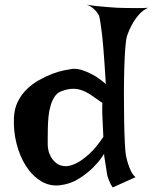

<svg xmlns="http://www.w3.org/2000/svg" viewBox="-20 -782 667 839"><path d="M494.1 -748Q512.7 -747.1 534.2 -747.1Q552.7 -747.1 576.7 -746.6Q600.6 -746.1 627 -748Q603.5 -737.3 585.9 -716.8Q568.4 -696.3 557.6 -675.8Q543.9 -651.4 535.2 -625Q530.3 -609.4 527.3 -569.8Q524.4 -530.3 522.9 -477.5Q521.5 -424.8 521.5 -366.2Q521.5 -307.6 522.5 -254.4Q523.4 -201.2 525.4 -160.2Q527.3 -119.1 530.3 -102.5Q534.2 -83 540 -65.4Q544.9 -49.8 552.7 -33.7Q560.5 -17.6 572.3 -7.8L472.7 37.1Q464.8 26.4 460 15.1Q455.1 3.9 452.1 -4.9Q448.2 -15.6 447.3 -24.4Q445.3 -36.1 443.4 -50.3Q441.4 -64.5 439 -77.6Q436.5 -90.8 435.5 -99.6Q434.6 -108.4 435.5 -110.4Q436.5 -112.3 423.8 -93.3Q411.1 -74.2 386.2 -49.3Q361.3 -24.4 325.2 -1.5Q289.1 21.5 244.1 27.3Q198.2 33.2 159.7 9.8Q121.1 -13.7 93.8 -56.2Q66.4 -98.6 52.2 -154.8Q38.1 -210.9 41 -269.5Q43 -308.6 58.6 -339.4Q74.2 -370.1 98.1 -393.1Q122.1 -416 150.9 -432.1Q179.7 -448.2 207.5 -459Q235.4 -469.7 259.8 -474.6Q284.2 -479.5 298.8 -481.4Q316.4 -482.4 338.9 -475.6Q358.4 -469.7 384.3 -456.1Q410.2 -442.4 442.4 -415Q436.5 -512.7 431.6 -571.8Q426.8 -630.9 421.9 -662.1Q417 -699.2 413.1 -712.9Q408.2 -722.7 400.4 -732.4Q393.6 -740.2 383.3 -748.5Q373 -756.8 359.4 -761.7Q384.8 -756.8 408.2 -754.9Q431.6 -752.9 451.2 -751Q473.6 -749 494.1 -748ZM249 -383.8Q230.5 -377 219.2 -360.4Q208 -343.8 201.2 -320.8Q194.3 -297.9 191.9 -272Q189.5 -246.1 189 -222.2Q188.5 -198.2 188.5 -178.7Q188.5 -159.2 188.5 -149.4Q188.5 -143.6 190.9 -128.4Q193.4 -113.3 202.1 -97.2Q210.9 -81.1 227.1 -68.4Q243.2 -55.7 270.5 -55.7Q293 -57.6 318.4 -71.3Q340.8 -83 369.6 -108.9Q398.4 -134.8 431.6 -183.6Q429.7 -214.8 429.2 -235.4Q428.7 -255.9 427.7 -268.6Q426.8 -283.2 426.8 -292V-306.6Q426.8 -312.5 426.8 -319.3Q426.8 -326.2 427.7 -332Q400.4 -351.6 379.4 -365.7Q358.4 -379.9 338.4 -387.2Q318.4 -394.5 297.4 -394Q276.4 -393.6 249 -383.8Z"/></svg>

Font: Irish Growler
Style: Regular
Weight: 400
Designer: Squid
Foundry: Font Diner, Inc DBA Sideshow
Version: Version 1.000